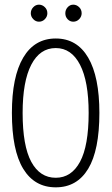

<svg xmlns="http://www.w3.org/2000/svg" viewBox="-20 -792 478 823"><path d="M219 11Q128 11 79.5 -68.5Q31 -148 31 -308Q31 -463 79.5 -545Q128 -627 219 -627Q310 -627 358 -545Q406 -463 406 -308Q406 -148 358 -68.5Q310 11 219 11ZM219 -30Q286 -30 323 -98.5Q360 -167 360 -308Q360 -443 323 -514.5Q286 -586 219 -586Q151 -586 114 -514.5Q77 -443 77 -308Q77 -167 114 -98.5Q151 -30 219 -30ZM147 -699Q133 -699 122.5 -710Q112 -721 112 -735Q112 -750 122.5 -761Q133 -772 147 -772Q161 -772 172 -761.5Q183 -751 183 -735Q183 -721 172.5 -710Q162 -699 147 -699ZM294 -699Q280 -699 270 -709.5Q260 -720 260 -735Q260 -750 270 -761Q280 -772 294 -772Q308 -772 319 -761.5Q330 -751 330 -735Q330 -721 319.5 -710Q309 -699 294 -699Z"/></svg>

Font: Inconsolata SemiCondensed Light
Style: Regular
Weight: 300
Width: 4
Monospace: yes
Designer: Raph Levien, Cyreal, Brenton Simpson
Foundry: Raph Levien, Cyreal, Google
Version: Version 3.100; ttfautohint (v1.8.4.7-5d5b)